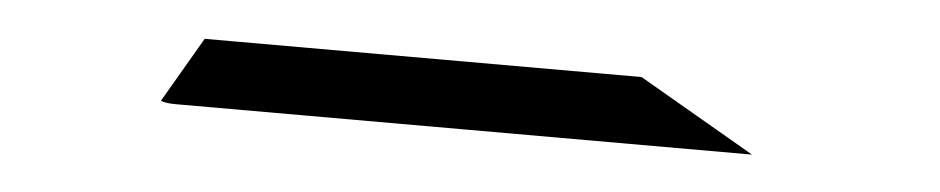

<svg xmlns="http://www.w3.org/2000/svg" viewBox="-23 -119 862 176"><g transform="rotate(5 408.0 -31.0)"><path d="M563 -62 670 0H408H140Q130 0 126 -2L161 -62H191H377H439Z"/></g></svg>

Font: DSEG14 Modern Mini
Style: Light
Weight: 300
Designer: Keshikan(Twitter:@keshinomi_88pro)
Version: Version 0.46